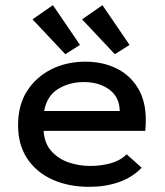

<svg xmlns="http://www.w3.org/2000/svg" viewBox="-20 -713 640 744"><path d="M326 11Q246 11 183.5 -17Q121 -45 85.5 -98.5Q50 -152 50 -228Q50 -306 85 -360.5Q120 -415 179 -444.5Q238 -474 311 -474Q377 -474 430 -448.5Q483 -423 514 -372.5Q545 -322 545 -248Q545 -227 543 -206H149Q152 -158 178.5 -128Q205 -98 245 -84Q285 -70 330 -70Q371 -70 408 -80Q445 -90 471 -115L529 -63Q492 -25 440 -7Q388 11 326 11ZM151 -283H444Q443 -337 403.5 -366Q364 -395 305 -395Q249 -395 205.5 -368.5Q162 -342 151 -283ZM233 -503 106 -638 185 -693 290 -539ZM425 -503 298 -638 377 -693 482 -539Z"/></svg>

Font: Inconsolata Expanded SemiBold
Style: Regular
Weight: 600
Width: 7
Monospace: yes
Designer: Raph Levien, Cyreal, Brenton Simpson
Foundry: Raph Levien, Cyreal, Google
Version: Version 3.001; ttfautohint (v1.8.2.53-6de2)